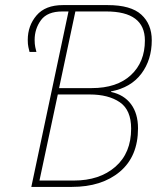

<svg xmlns="http://www.w3.org/2000/svg" viewBox="-20 -734 626 754"><path d="M103 0 249 -689H225Q166 -689 141 -655Q116 -621 116 -577Q116 -561 118.5 -549Q121 -537 123 -530H96Q94 -538 91.5 -549Q89 -560 89 -577Q89 -633 123.5 -673.5Q158 -714 227 -714H403Q494 -714 535 -676.5Q576 -639 576 -576Q576 -499 535 -444.5Q494 -390 416 -375V-373Q467 -362 494.5 -325Q522 -288 522 -230Q522 -120 451 -60Q380 0 262 0ZM340 -388Q439 -388 494 -439Q549 -490 549 -575Q549 -689 397 -689H276L212 -388ZM270 -25Q371 -25 433 -79Q495 -133 495 -229Q495 -302 450.5 -332.5Q406 -363 332 -363H207L135 -25Z"/></svg>

Font: Noto Sans SemiCondensed Thin
Style: Italic
Weight: 100
Width: 4
Italic angle: -12°
Designer: Monotype Design Team
Foundry: Monotype Imaging Inc.
Version: Version 2.013; ttfautohint (v1.8.4.7-5d5b)